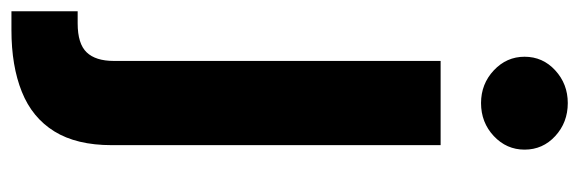

<svg xmlns="http://www.w3.org/2000/svg" viewBox="-382 -447 1008 334"><g transform="rotate(90 122.0 -280.0)"><path d="M61 -542.5H207.5V29.8Q207.5 90.8 183.6 129.4Q159.7 168 114.7 186Q69.8 204.1 7.3 204.1H-25.4V88.9H-4.4Q31.2 88.9 46.1 73.2Q61 57.6 61 25.9ZM134.3 -612.8Q101.1 -612.8 77.4 -635Q53.7 -657.2 53.7 -688.5Q53.7 -720.2 77.4 -741.9Q101.1 -763.7 134.3 -763.7Q168 -763.7 191.7 -741.9Q215.3 -720.2 215.3 -688.5Q215.3 -657.2 191.7 -635Q168 -612.8 134.3 -612.8Z"/></g></svg>

Font: Inter 16pt
Style: Bold
Weight: 700
Version: Version 4.001;git-66647c0bb